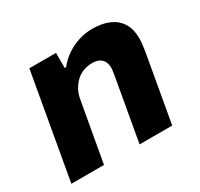

<svg xmlns="http://www.w3.org/2000/svg" viewBox="-120 -687 869 836"><g transform="rotate(-30 314.5 -269.5)"><path d="M16 0 109 -527H243V-451H250Q272 -479 301 -498.5Q330 -518 363.5 -528.5Q397 -539 431 -539Q481 -539 516 -523.5Q551 -508 570 -477.5Q589 -447 589 -400Q589 -385 587 -368.5Q585 -352 582 -334L523 0H359L415 -317Q416 -326 417.5 -334.5Q419 -343 419 -350Q419 -370 411.5 -383.5Q404 -397 390 -403.5Q376 -410 356 -410Q334 -410 313 -402.5Q292 -395 276 -380Q260 -365 248.5 -344Q237 -323 233 -297L180 0Z"/></g></svg>

Font: Archivo SemiBold ExtraBold
Style: Italic
Weight: 800
Italic angle: -10°
Version: Version 2.001